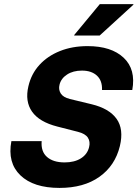

<svg xmlns="http://www.w3.org/2000/svg" viewBox="-20 -911 674 941"><path d="M271.7 10Q144.2 10 80 -51.7Q15.8 -113.3 35.8 -219.2H184.2Q180 -168.3 210.4 -141.7Q240.8 -115 296.7 -115Q345 -115 376.7 -135Q408.3 -155 416.7 -190Q423.3 -216.7 410.8 -236.2Q398.3 -255.8 361.7 -265L260.8 -290.8Q172.5 -313.3 137.1 -363.8Q101.7 -414.2 119.2 -488.3Q133.3 -549.2 173.3 -592.9Q213.3 -636.7 273.8 -660.8Q334.2 -685 409.2 -685Q525.8 -685 586.2 -627.9Q646.7 -570.8 628.3 -470H480Q481.7 -515.8 455 -540.4Q428.3 -565 381.7 -565Q338.3 -565 308.8 -545.8Q279.2 -526.7 271.7 -495.8Q265.8 -472.5 277.5 -453.3Q289.2 -434.2 322.5 -425.8L429.2 -400Q515 -379.2 551.2 -328.8Q587.5 -278.3 567.5 -195Q544.2 -99.2 467.5 -44.6Q390.8 10 271.7 10ZM343.3 -736.7 344.2 -740 469.2 -890.8H634.2L633.3 -887.5L468.3 -736.7Z"/></svg>

Font: Funnel Sans ExtraBold
Style: Italic
Weight: 800
Italic angle: -14.036°
Version: Version 1.000; Beta; Release 5; Build 24; ttfautohint (v1.8.